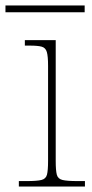

<svg xmlns="http://www.w3.org/2000/svg" viewBox="-38 -683 338 703"><path d="M31 0V-20H61Q97 -20 113.5 -24Q130 -28 134 -43.5Q138 -59 138 -94V-442Q138 -477 133.5 -492.5Q129 -508 115 -512Q101 -516 71 -516H53V-536H166V-94Q166 -59 170 -43.5Q174 -28 191 -24Q208 -20 245 -20H273V0ZM-18 -638V-663H272V-638Z"/></svg>

Font: Noto Serif Kannada Thin
Style: Regular
Weight: 250
Version: Version 2.003